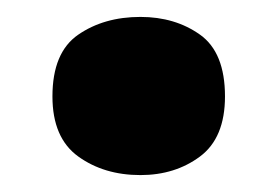

<svg xmlns="http://www.w3.org/2000/svg" viewBox="-20 -195 329 227"><path d="M42 -81Q42 -133 72.5 -154Q103 -175 146 -175Q187 -175 216.5 -154Q246 -133 246 -81Q246 -32 216.5 -10Q187 12 146 12Q103 12 72.5 -10Q42 -32 42 -81Z"/></svg>

Font: Noto Kufi Arabic Black
Style: Regular
Weight: 900
Designer: Monotype Design Team, David Williams, Khaled Hosny
Foundry: Google LLC
Version: Version 2.109; ttfautohint (v1.8.4.7-5d5b)